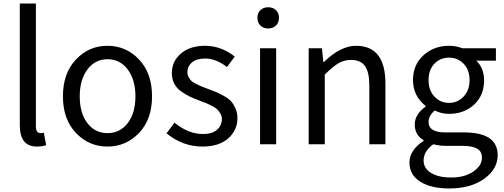

<svg xmlns="http://www.w3.org/2000/svg" viewBox="-20 -816 2848 1086"><path d="M188 13Q92 13 92 -108V-796H183V-102Q183 -63 209 -63Q218 -63 228 -65L241 5Q220 13 188 13Z M336 -271Q336 -402 409.5 -479.5Q483 -557 588 -557Q693 -557 766.5 -479.5Q840 -402 840 -271Q840 -141 766.5 -64Q693 13 588 13Q483 13 409.5 -64Q336 -141 336 -271ZM588 -481Q518 -481 474.5 -423Q431 -365 431 -271Q431 -177 474 -120Q517 -63 588 -63Q659 -63 702.5 -120Q746 -177 746 -271Q746 -365 702.5 -423Q659 -481 588 -481Z M1125 13Q1013 13 922 -62L967 -122Q1046 -58 1128 -58Q1180 -58 1207.5 -82Q1235 -106 1235 -143Q1235 -159 1227 -173Q1219 -187 1209.5 -196.5Q1200 -206 1180 -216.5Q1160 -227 1148 -232Q1136 -237 1111 -246Q1076 -259 1053 -270Q1030 -281 1004 -299.5Q978 -318 965 -344Q952 -370 952 -403Q952 -469 1003 -513Q1054 -557 1140 -557Q1230 -557 1308 -496L1264 -437Q1201 -485 1141 -485Q1092 -485 1066 -463Q1040 -441 1040 -407Q1040 -392 1047.5 -379Q1055 -366 1062.5 -358.5Q1070 -351 1090.5 -341Q1111 -331 1120 -327Q1129 -323 1157 -313Q1190 -301 1206 -294Q1222 -287 1248.5 -272Q1275 -257 1288 -242Q1301 -227 1312 -202.5Q1323 -178 1323 -148Q1323 -79 1270.5 -33Q1218 13 1125 13Z M1451 0V-543H1542V0ZM1436 -716Q1436 -742 1453 -758.5Q1470 -775 1497 -775Q1524 -775 1541 -758.5Q1558 -742 1558 -716Q1558 -688 1541 -671.5Q1524 -655 1497 -655Q1470 -655 1453 -671.5Q1436 -688 1436 -716Z M1726 0V-543H1801L1809 -465H1812Q1906 -557 1994 -557Q2160 -557 2160 -344V0H2069V-332Q2069 -408 2044.5 -442.5Q2020 -477 1966 -477Q1926 -477 1894 -458Q1862 -439 1817 -394V0Z M2520 250Q2418 250 2357 211.5Q2296 173 2296 104Q2296 33 2376 -19V-23Q2326 -52 2326 -112Q2326 -169 2387 -213V-217Q2316 -274 2316 -363Q2316 -450 2375.5 -503.5Q2435 -557 2520 -557Q2558 -557 2596 -543H2785V-473H2674Q2718 -431 2718 -361Q2718 -276 2661.5 -224Q2605 -172 2520 -172Q2477 -172 2439 -191Q2404 -161 2404 -126Q2404 -67 2499 -67H2605Q2795 -67 2795 62Q2795 140 2719 195Q2643 250 2520 250ZM2520 -234Q2568 -234 2602 -269.5Q2636 -305 2636 -363Q2636 -421 2602.5 -455.5Q2569 -490 2520 -490Q2470 -490 2437 -455.5Q2404 -421 2404 -363Q2404 -305 2437.5 -269.5Q2471 -234 2520 -234ZM2533 188Q2608 188 2657 154.5Q2706 121 2706 76Q2706 40 2678.5 24.5Q2651 9 2595 9H2501Q2467 9 2431 0Q2376 39 2376 92Q2376 136 2418 162Q2460 188 2533 188Z"/></svg>

Font: Noto Sans SC
Style: Regular
Weight: 400
Designer: Ryoko NISHIZUKA  (kana, bopomofo & ideographs); Paul D. Hunt (Latin, Greek & Cyrillic); Sandoll Communications , Soo-you
Foundry: Adobe
Version: Version 2.002;hotconv 1.0.116;makeotfexe 2.5.65601